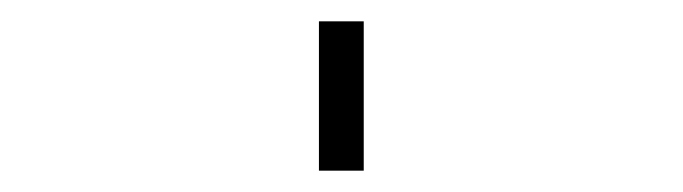

<svg xmlns="http://www.w3.org/2000/svg" viewBox="-20 60 640 180"><path d="M279 220V80H321V220Z"/></svg>

Font: Iosevka Curly Slab XLtEx
Style: Regular
Weight: 200
Width: 7
Monospace: yes
Designer: Belleve Invis
Foundry: Belleve Invis
Version: Version 11.1.0; ttfautohint (v1.8.3)